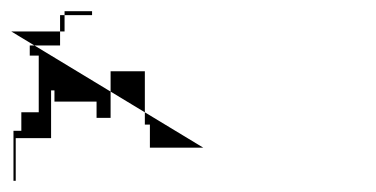

<svg xmlns="http://www.w3.org/2000/svg" viewBox="-20 -56 669 342"><path d="M0 0H95V-36H144V-29H87V25H33V43H49V144H18V177H4V266H8V190H71V105H77V125H152V154H177V71H238V166H247V207H342Z"/></svg>

Font: Proton
Style: LitIt
Weight: 500
Version: Version 1.017